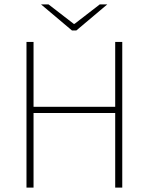

<svg xmlns="http://www.w3.org/2000/svg" viewBox="-20 -850 674 870"><path d="M100 0V-660H132V-366H502V-660H534V0H502V-338H132V0ZM306 -712 166 -830H200L314 -742H318L432 -830H466L326 -712Z"/></svg>

Font: Mada ExtraLight
Style: Regular
Weight: 250
Designer: Khaled Hosny
Version: Version 1.5